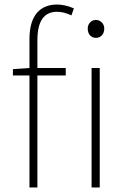

<svg xmlns="http://www.w3.org/2000/svg" viewBox="-20 -827 564 847"><path d="M384 0H420V-527H384ZM403 -660C423 -660 440 -675 440 -701C440 -723 423 -739 403 -739C383 -739 367 -723 367 -701C367 -675 383 -660 403 -660ZM37 -494H110V0H145V-494H270V-527H145V-650C145 -729 171 -775 231 -775C251 -775 273 -770 295 -759L306 -790C281 -801 255 -807 232 -807C156 -807 110 -758 110 -655V-527L37 -522Z"/></svg>

Font: Harano Aji Gothic ExtraLight
Style: Regular
Weight: 250
Foundry: Masamichi Hosoda
Version: HaranoAjiGothic-ExtraLight version 20230610;ttx 4.39.4